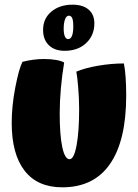

<svg xmlns="http://www.w3.org/2000/svg" viewBox="-20 -790 589 820"><path d="M246 10Q140 10 85 -61Q30 -132 30 -265Q30 -338 45.5 -417.5Q61 -497 76 -526Q99 -532 122.5 -535Q146 -538 166 -538Q197 -538 219.5 -534Q242 -530 254 -523Q245 -469 240 -413Q235 -357 235 -305Q235 -213 246 -161.5Q257 -110 277 -110Q296 -110 307 -169Q318 -228 318 -323Q318 -368 314 -416.5Q310 -465 306 -484Q344 -500 400 -509.5Q456 -519 509 -519Q514 -496 516.5 -460Q519 -424 519 -382Q519 -190 450 -90Q381 10 246 10ZM164 -662Q164 -711 199.5 -740.5Q235 -770 290 -770Q334 -770 358.5 -749Q383 -728 383 -690Q383 -639 348 -606Q313 -573 256 -573Q213 -573 188.5 -597Q164 -621 164 -662ZM293 -677Q293 -702 288.5 -712.5Q284 -723 274 -723Q264 -723 258 -708Q252 -693 252 -667Q252 -646 257 -634.5Q262 -623 271 -623Q282 -623 287.5 -637Q293 -651 293 -677Z"/></svg>

Font: Atma
Style: Bold
Weight: 700
Designer: Gregori Vincens, Jeremie Hornus, Riccardo Olocco, Yoann Minet.
Foundry: black foundry
Version: Version 1.102;PS 1.100;hotconv 1.0.86;makeotf.lib2.5.63406